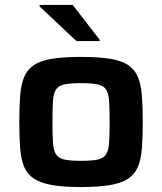

<svg xmlns="http://www.w3.org/2000/svg" viewBox="-20 -748 655 776"><path d="M308 8Q237 8 190.5 0Q144 -8 117 -26Q90 -44 77.5 -74Q65 -104 61.5 -149Q58 -194 58 -255Q58 -317 61.5 -361.5Q65 -406 77.5 -436.5Q90 -467 117 -485Q144 -503 190.5 -510.5Q237 -518 308 -518Q378 -518 424.5 -510.5Q471 -503 498 -485Q525 -467 537.5 -436.5Q550 -406 553.5 -361.5Q557 -317 557 -255Q557 -194 553.5 -149Q550 -104 537.5 -74Q525 -44 498 -26Q471 -8 424.5 0Q378 8 308 8ZM307 -98Q351 -98 374.5 -103Q398 -108 408.5 -124Q419 -140 421 -171.5Q423 -203 423 -255Q423 -308 421 -339.5Q419 -371 408.5 -386.5Q398 -402 374.5 -407Q351 -412 307 -412Q264 -412 240.5 -407Q217 -402 206.5 -386.5Q196 -371 194 -339.5Q192 -308 192 -255Q192 -203 194 -171.5Q196 -140 206.5 -124Q217 -108 241 -103Q265 -98 307 -98ZM289 -582 140 -722V-728H274L383 -587V-582Z"/></svg>

Font: Saira SemiExpanded SemiBold
Style: Regular
Weight: 600
Width: 6
Designer: Hector Gatti with collaboration of the Omnibus-Type team
Foundry: Omnibus-Type
Version: Version 1.101